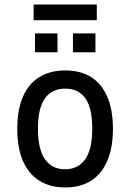

<svg xmlns="http://www.w3.org/2000/svg" viewBox="-20 -816 573 845"><path d="M267 9Q201 9 153.5 -20.5Q106 -50 81 -107.5Q56 -165 56 -249Q56 -333 81 -390.5Q106 -448 153.5 -477Q201 -506 267 -506Q334 -506 380.5 -477Q427 -448 452 -390.5Q477 -333 477 -249Q477 -165 452 -107.5Q427 -50 380.5 -20.5Q334 9 267 9ZM266 -71Q324 -71 355 -115Q386 -159 386 -250Q386 -341 355.5 -383.5Q325 -426 267 -426Q209 -426 178 -383.5Q147 -341 147 -250Q147 -159 178 -115Q209 -71 266 -71ZM128 -727V-796H406V-727ZM134 -586V-669H233V-586ZM301 -586V-669H400V-586Z"/></svg>

Font: Nunito Sans 7pt Condensed Medium
Style: Regular
Weight: 500
Width: 3
Designer: Vernon Adams
Foundry: Vernon Adams
Version: Version 3.101;gftools[0.9.27]